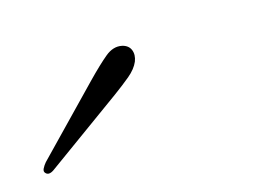

<svg xmlns="http://www.w3.org/2000/svg" viewBox="-147 -730 366 263"><g transform="rotate(-15 36.0 -598.0)"><path d="M-14.5 -634Q3 -652 14.8 -661.8Q26.5 -671.5 38.5 -669Q47.5 -667 50.5 -659.8Q53.5 -652.5 50 -643.5Q46 -634 35.5 -625.2Q25 -616.5 12 -607L-96.5 -528.5Q-104 -523.5 -108 -528Q-110.5 -530.5 -108.5 -534.5Q-106.5 -538.5 -103.5 -542Z"/></g></svg>

Font: Fraunces 9pt S100 Thin
Style: Italic
Weight: 100
Italic angle: -16°
Version: Version 1.000; ttfautohint (v1.8.3)